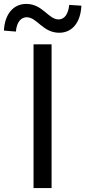

<svg xmlns="http://www.w3.org/2000/svg" viewBox="-70 -959 435 979"><path d="M101 0H193V-733H101ZM232 -792C298 -792 341 -844 345 -930L283 -934C278 -886 258 -860 229 -860C176 -860 148 -939 64 -939C-2 -939 -46 -887 -50 -803L11 -798C15 -846 37 -871 66 -871C119 -871 148 -792 232 -792Z"/></svg>

Font: Noto Sans CJK SC
Style: Regular
Weight: 400
Designer: Ryoko NISHIZUKA 西塚涼子 (kana, bopomofo & ideographs); Paul D. Hunt (Latin, Greek & Cyrillic); Sandoll Communications 산돌커뮤니
Foundry: Adobe
Version: Version 2.004;hotconv 1.0.118;makeotfexe 2.5.65603